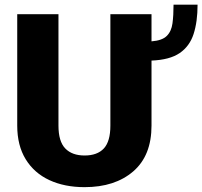

<svg xmlns="http://www.w3.org/2000/svg" viewBox="-20 -770 843 800"><path d="M439.9 -710.9H611.3V-597.7Q655.8 -601.1 675 -620.4Q694.3 -639.6 698.7 -672.9Q703.1 -706.1 703.1 -750.5H803.2Q803.2 -679.2 786.6 -628.2Q770 -577.1 728.5 -548.8Q687 -520.5 611.3 -517.6V-246.6Q611.3 -121.6 535.2 -55.9Q459 9.8 332.5 9.8Q249 9.8 185.8 -19.5Q122.6 -48.8 87.2 -106.2Q51.8 -163.6 51.8 -246.6V-710.9H223.6V-246.6Q223.6 -180.7 252 -151.4Q280.3 -122.1 332.5 -122.1Q385.3 -122.1 412.6 -151.4Q439.9 -180.7 439.9 -246.6Z"/></svg>

Font: Vazirmatn RD Black
Style: Regular
Weight: 900
Designer: Saber Rastikerdar
Foundry: Saber Rastikerdar
Version: Version 32.102